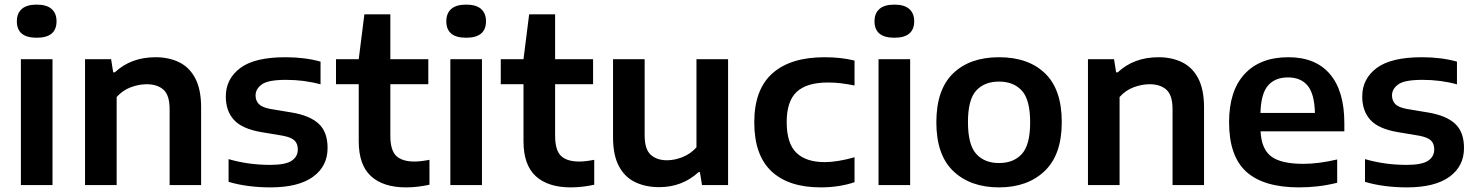

<svg xmlns="http://www.w3.org/2000/svg" viewBox="-20 -802 6396 832"><path d="M70.5 0V-545.5H207.5V0ZM139 -638.5Q53 -638.5 53 -710Q53 -744 74.2 -763Q95.5 -782 139 -782Q182.5 -782 203.8 -763Q225 -744 225 -710Q225 -638.5 139 -638.5Z M348.5 0V-545.5H461.5L470.5 -488.5H477.5Q547.5 -554 654 -554Q712 -554 756.5 -532.2Q801 -510.5 826.2 -462.5Q851.5 -414.5 851.5 -336V0H715V-329Q715 -389.5 688.5 -413.2Q662 -437 615.5 -437Q582 -437 546.5 -423.8Q511 -410.5 485.5 -381.5V0Z M1152 10Q1103 10 1056.8 4Q1010.5 -2 970.5 -14V-112.5Q1056 -87.5 1151 -87.5Q1216.5 -87.5 1243.5 -105.2Q1270.5 -123 1270.5 -154.5Q1270.5 -179.5 1256.2 -193.2Q1242 -207 1205 -214L1112.5 -229.5Q1029.5 -243.5 994 -282.2Q958.5 -321 958.5 -384Q958.5 -460 1020.8 -507Q1083 -554 1217 -554Q1300.5 -554 1369 -535V-436.5Q1298.5 -456 1219.5 -456Q1141.5 -456 1114.5 -436.2Q1087.5 -416.5 1087.5 -388.5Q1087.5 -366.5 1101 -351.8Q1114.5 -337 1151 -330L1244 -314.5Q1322 -301.5 1360.8 -266Q1399.5 -230.5 1399.5 -160.5Q1399.5 -81.5 1336.2 -35.8Q1273 10 1152 10Z M1739.5 10Q1641 10 1587.8 -38.5Q1534.5 -87 1534.5 -190V-437H1436V-545.5H1534.5L1559 -740H1671.5V-545.5H1836V-437H1671.5V-213.5Q1671.5 -151 1697 -126.5Q1722.5 -102 1776 -102Q1803 -102 1841 -109.5V-1.5Q1818 3.5 1791.8 6.8Q1765.5 10 1739.5 10Z M1931.5 0V-545.5H2068.5V0ZM2000 -638.5Q1914 -638.5 1914 -710Q1914 -744 1935.2 -763Q1956.5 -782 2000 -782Q2043.5 -782 2064.8 -763Q2086 -744 2086 -710Q2086 -638.5 2000 -638.5Z M2453.5 10Q2355 10 2301.8 -38.5Q2248.5 -87 2248.5 -190V-437H2150V-545.5H2248.5L2273 -740H2385.5V-545.5H2550V-437H2385.5V-213.5Q2385.5 -151 2411 -126.5Q2436.5 -102 2490 -102Q2517 -102 2555 -109.5V-1.5Q2532 3.5 2505.8 6.8Q2479.5 10 2453.5 10Z M2836.5 9Q2778 9 2732.8 -12.5Q2687.5 -34 2662 -81.8Q2636.5 -129.5 2636.5 -207.5V-545.5H2773.5V-215.5Q2773.5 -155 2800 -131.2Q2826.5 -107.5 2870 -107.5Q2903.5 -107.5 2938.2 -121.5Q2973 -135.5 2998 -163.5V-545.5H3135V0H3022L3013 -56H3007Q2936 9 2836.5 9Z M3536.5 10Q3397 10 3322.8 -60Q3248.5 -130 3248.5 -272Q3248.5 -414 3327 -484Q3405.5 -554 3553 -554Q3625 -554 3683 -539.5V-431.5Q3653.5 -437.5 3625.8 -441Q3598 -444.5 3568 -444.5Q3476 -444.5 3432.5 -404Q3389 -363.5 3389 -273Q3389 -181 3430.8 -140.2Q3472.5 -99.5 3553.5 -99.5Q3608 -99.5 3683 -120.5V-12.5Q3651 -1.5 3613.5 4.2Q3576 10 3536.5 10Z M3787 0V-545.5H3924V0ZM3855.5 -638.5Q3769.5 -638.5 3769.5 -710Q3769.5 -744 3790.8 -763Q3812 -782 3855.5 -782Q3899 -782 3920.2 -763Q3941.5 -744 3941.5 -710Q3941.5 -638.5 3855.5 -638.5Z M4309 10Q4185.5 10 4111.5 -60Q4037.5 -130 4037.5 -272Q4037.5 -413.5 4110 -483.8Q4182.5 -554 4309 -554Q4436 -554 4508.5 -484.2Q4581 -414.5 4581 -272.5Q4581 -131.5 4506.8 -60.8Q4432.5 10 4309 10ZM4309 -95.5Q4372.5 -95.5 4408.2 -135Q4444 -174.5 4444 -271.5Q4444 -370 4408 -409.2Q4372 -448.5 4309 -448.5Q4246 -448.5 4210.2 -409.5Q4174.5 -370.5 4174.5 -273Q4174.5 -175 4210.2 -135.2Q4246 -95.5 4309 -95.5Z M4694.5 0V-545.5H4807.5L4816.5 -488.5H4823.5Q4893.5 -554 5000 -554Q5058 -554 5102.5 -532.2Q5147 -510.5 5172.2 -462.5Q5197.5 -414.5 5197.5 -336V0H5061V-329Q5061 -389.5 5034.5 -413.2Q5008 -437 4961.5 -437Q4928 -437 4892.5 -423.8Q4857 -410.5 4831.5 -381.5V0Z M5609 10Q5456 10 5381 -57.5Q5306 -125 5306 -272.5Q5306 -408.5 5373.2 -481.2Q5440.5 -554 5563 -554Q5681 -554 5743.2 -480.8Q5805.5 -407.5 5805.5 -268V-233H5442.5Q5446 -156.5 5488.5 -124.2Q5531 -92 5628.5 -92Q5662 -92 5699.2 -97Q5736.5 -102 5774.5 -111V-10Q5729.5 1 5689 5.5Q5648.5 10 5609 10ZM5561 -466.5Q5505 -466.5 5474.5 -431Q5444 -395.5 5442 -312.5H5678Q5676 -395 5646.5 -430.8Q5617 -466.5 5561 -466.5Z M6076.5 10Q6027.5 10 5981.2 4Q5935 -2 5895 -14V-112.5Q5980.5 -87.5 6075.5 -87.5Q6141 -87.5 6168 -105.2Q6195 -123 6195 -154.5Q6195 -179.5 6180.8 -193.2Q6166.5 -207 6129.5 -214L6037 -229.5Q5954 -243.5 5918.5 -282.2Q5883 -321 5883 -384Q5883 -460 5945.2 -507Q6007.5 -554 6141.5 -554Q6225 -554 6293.5 -535V-436.5Q6223 -456 6144 -456Q6066 -456 6039 -436.2Q6012 -416.5 6012 -388.5Q6012 -366.5 6025.5 -351.8Q6039 -337 6075.5 -330L6168.5 -314.5Q6246.5 -301.5 6285.2 -266Q6324 -230.5 6324 -160.5Q6324 -81.5 6260.8 -35.8Q6197.5 10 6076.5 10Z"/></svg>

Font: Encode Sans SmExp SmBold
Style: Regular
Weight: 600
Width: 6
Designer: Multiple Designers
Foundry: Impallari Type
Version: Version 3.002; ttfautohint (v1.8.3) -l 8 -r 50 -G 200 -x 14 